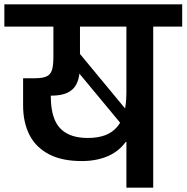

<svg xmlns="http://www.w3.org/2000/svg" viewBox="-56 -861 856 881"><path d="M524 0V-210H521Q490 -167 440 -145Q390 -123 325 -122Q231 -121 170 -152.5Q109 -184 79.5 -241.5Q50 -299 50 -377V-502H103Q141 -502 159 -511Q177 -520 183 -541.5Q189 -563 189 -600V-739H-36V-841H780V-739H647V0ZM177 -422Q177 -387 182 -357.5Q187 -328 198.5 -304Q210 -280 230 -263Q250 -246 279 -237Q308 -228 347 -228Q392 -228 425 -240Q458 -252 480.5 -277.5Q503 -303 513.5 -343Q524 -383 524 -438V-739H311V-581Q311 -553 308.5 -525Q306 -497 294 -473.5Q282 -450 254.5 -436Q227 -422 177 -422ZM213 -638 284 -646 596 -269 525 -262Z"/></svg>

Font: Matangi
Style: Bold
Weight: 700
Designer: Prashant Pant
Foundry: The Graphic Ant
Version: Version 3.002